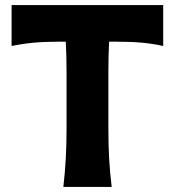

<svg xmlns="http://www.w3.org/2000/svg" viewBox="-20 -733 686 753"><path d="M228.5 0Q235 -57.5 238 -111.5Q241 -165.5 241 -232.5V-448.5Q241 -514 238 -569.5H208.5Q152 -569.5 108.5 -565.2Q65 -561 25.5 -552.5V-713H620V-552.5Q581 -561.5 537.5 -565.5Q494 -569.5 437 -569.5H408Q405 -514 405 -448.5V-232.5Q405 -165.5 408 -111.5Q411 -57.5 418 0Z"/></svg>

Font: Commissioner Flair
Style: Bold
Weight: 700
Designer: Kostas Bartsokas
Foundry: Kostas Bartsokas
Version: Version 1.000; ttfautohint (v1.8.3)